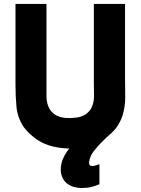

<svg xmlns="http://www.w3.org/2000/svg" viewBox="-20 -730 714 974"><path d="M331.1 23.4Q293.9 22.5 259.8 15.6Q224.6 8.8 191.4 -7.8Q163.1 -22.5 140.6 -43Q117.2 -62.5 98.6 -87.9Q67.4 -137.7 63.5 -189.5Q58.6 -241.2 58.6 -298.8Q58.6 -337.9 58.6 -377Q58.6 -417 58.6 -456.1Q58.6 -494.1 58.6 -531.2Q58.6 -568.4 58.6 -606.4Q58.6 -631.8 58.6 -658.2Q58.6 -683.6 58.6 -710Q61.5 -710 64.5 -710Q66.4 -710 69.3 -710Q85 -710 100.6 -710Q116.2 -710 130.9 -710Q141.6 -710 152.3 -710Q163.1 -710 173.8 -710Q184.6 -710 195.3 -710Q205.1 -710 215.8 -710Q215.8 -707 215.8 -705.1Q215.8 -702.1 215.8 -700.2Q215.8 -647.5 215.8 -595.7Q215.8 -543 215.8 -491.2Q215.8 -455.1 215.8 -418.9Q215.8 -382.8 215.8 -347.7Q215.8 -335 215.8 -323.2Q215.8 -311.5 215.8 -299.8Q215.8 -269.5 215.8 -238.3Q215.8 -207 230.5 -178.7Q236.3 -168.9 245.1 -160.2Q252.9 -152.3 263.7 -145.5Q289.1 -132.8 314.5 -131.8Q339.8 -130.9 335.9 -130.9Q354.5 -131.8 371.1 -133.8Q388.7 -136.7 405.3 -144.5Q417 -150.4 425.8 -159.2Q435.5 -168 442.4 -179.7Q457 -208 457 -242.2Q456.1 -276.4 456.1 -307.6Q456.1 -346.7 456.1 -384.8Q456.1 -423.8 456.1 -461.9Q456.1 -499 456.1 -535.2Q456.1 -572.3 456.1 -608.4Q456.1 -633.8 456.1 -659.2Q456.1 -684.6 456.1 -710Q459 -710 460.9 -710Q463.9 -710 465.8 -710Q470.7 -710 475.6 -710Q480.5 -710 485.4 -710Q496.1 -710 506.8 -710Q517.6 -710 528.3 -710Q539.1 -710 550.8 -710Q561.5 -710 572.3 -710Q582 -710 592.8 -710Q603.5 -710 614.3 -710Q614.3 -707 614.3 -705.1Q614.3 -702.1 614.3 -700.2Q614.3 -646.5 614.3 -592.8Q614.3 -539.1 614.3 -485.4Q614.3 -449.2 614.3 -412.1Q614.3 -376 614.3 -338.9Q614.3 -290 615.2 -240.2Q615.2 -238.3 615.2 -235.4Q615.2 -188.5 601.6 -143.6Q595.7 -126 587.9 -111.3Q580.1 -95.7 569.3 -81.1Q558.6 -67.4 545.9 -55.7Q534.2 -44.9 520.5 -33.2Q503.9 -16.6 487.3 0Q471.7 16.6 457 35.2Q452.1 42 448.2 47.9Q443.4 54.7 440.4 62.5Q434.6 75.2 433.6 84Q432.6 92.8 431.6 95.7Q431.6 97.7 432.6 100.6Q432.6 103.5 433.6 105.5Q434.6 106.4 435.5 107.4Q436.5 108.4 437.5 109.4Q440.4 111.3 443.4 111.3Q447.3 112.3 448.2 112.3Q450.2 112.3 452.1 112.3Q453.1 112.3 455.1 111.3Q458 111.3 460 110.4Q462.9 110.4 464.8 109.4Q471.7 107.4 471.7 107.4Q471.7 107.4 482.4 103.5Q482.4 103.5 483.4 103.5Q483.4 104.5 484.4 104.5Q484.4 107.4 484.4 110.4Q484.4 114.3 484.4 117.2Q484.4 127 484.4 136.7Q484.4 146.5 484.4 156.2Q484.4 162.1 484.4 168.9Q484.4 175.8 484.4 181.6Q484.4 187.5 484.4 193.4Q484.4 199.2 484.4 205.1Q482.4 205.1 481.4 206.1Q479.5 207 477.5 207Q468.8 210.9 460 213.9Q450.2 216.8 441.4 218.8Q434.6 220.7 427.7 221.7Q420.9 222.7 414.1 222.7Q400.4 223.6 397.5 223.6Q393.6 223.6 393.6 223.6Q378.9 223.6 365.2 220.7Q351.6 218.8 337.9 211.9Q328.1 207 319.3 200.2Q310.5 193.4 303.7 183.6Q289.1 160.2 288.1 133.8Q288.1 106.4 296.9 81.1Q301.8 69.3 307.6 58.6Q313.5 48.8 320.3 38.1Q323.2 35.2 325.2 31.2Q327.1 28.3 330.1 25.4Q330.1 24.4 331.1 24.4Q331.1 24.4 331.1 23.4Z"/></svg>

Font: LeFont
Style: Bold
Weight: 800
Designer: Leryon MEDIA
Version: Version 1.0